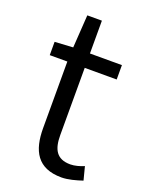

<svg xmlns="http://www.w3.org/2000/svg" viewBox="-135 -760 639 841"><g transform="rotate(20 184.5 -340.0)"><path d="M259 13C289 13 325 3 355 -7L339 -69C321 -61 296 -54 276 -54C211 -54 191 -94 191 -160V-473H340V-540H191V-693H123L113 -540L28 -535V-473H110V-163C110 -58 146 13 259 13Z"/></g></svg>

Font: Source Han Sans JP Normal
Style: Regular
Weight: 350
Designer: Ryoko NISHIZUKA 西塚涼子 (kana, bopomofo & ideographs); Paul D. Hunt (Latin, Greek & Cyrillic); Sandoll Communications 산돌커뮤니
Foundry: Adobe
Version: Version 2.002;hotconv 1.0.116;makeotfexe 2.5.65601